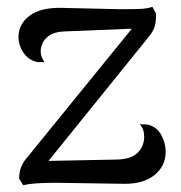

<svg xmlns="http://www.w3.org/2000/svg" viewBox="-20 -535 530 562"><path d="M465 -91Q465 -49 432 -22.5Q399 4 342 3L142 0Q77 0 48 7L36 -12Q36 -47 57 -71L366 -451L168 -443Q140 -442 123.5 -430.5Q107 -419 102 -402Q99 -393 99 -385Q99 -368 110 -354Q107 -353 98 -353Q90 -353 86 -354Q61 -361 47.5 -382.5Q34 -404 34 -426Q34 -464 66 -488.5Q98 -513 159 -512L333 -508Q372 -508 392 -509Q412 -510 426 -515L437 -495Q437 -473 433 -458.5Q429 -444 416 -428L122 -64L323 -68Q364 -69 383 -88Q402 -107 402 -135Q402 -158 389 -171H397Q409 -171 414 -170Q440 -163 452.5 -139Q465 -115 465 -91Z"/></svg>

Font: Arima Madurai
Style: Regular
Weight: 400
Designer: Joana Correia and Natanael Gama
Foundry: NDISCOVER
Version: Version 1.019